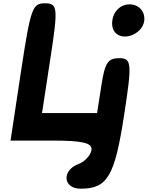

<svg xmlns="http://www.w3.org/2000/svg" viewBox="-20 -903 896 1165"><path d="M675 -821C655 -783 655 -734 677 -708C731 -644 860 -704 856 -792C853 -888 722 -909 675 -821ZM107 -467 44 -50H294C482 -50 542 -36 535 8C530 39 494 78 459 91C353 129 361 242 469 242C632 242 676 167 733 -204C782 -521 779 -550 703 -550C634 -550 616 -521 595 -383L569 -217H235L286 -550C333 -854 330 -883 254 -883C176 -883 166 -855 107 -467Z"/></svg>

Font: Hussar Skorodowane
Style: Ky
Weight: 700
Foundry: Cannot Into Space Fonts
Version: Version 0.892